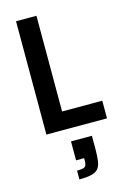

<svg xmlns="http://www.w3.org/2000/svg" viewBox="-145 -755 749 1126"><g transform="rotate(-15 229.5 -192.0)"><path d="M72 0V-688H196V-107H440V0ZM191 304V251Q216 251 228.5 247.5Q241 244 245.5 234Q250 224 250 206V191H201V76H328V157Q328 202 323.5 230.5Q319 259 305.5 275Q292 291 264.5 297.5Q237 304 191 304Z"/></g></svg>

Font: Saira SemiCondensed SemiBold
Style: Regular
Weight: 600
Width: 4
Designer: Hector Gatti with collaboration of the Omnibus-Type team
Foundry: Omnibus-Type
Version: Version 1.101